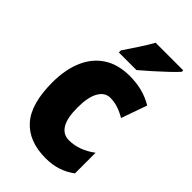

<svg xmlns="http://www.w3.org/2000/svg" viewBox="-235 -845 934 934"><g transform="rotate(45 232.5 -378.0)"><path d="M273 10Q157 10 96 -58.5Q35 -127 35 -274Q35 -361 62.5 -426Q90 -491 144.5 -527Q199 -563 280 -563Q327 -563 366.5 -552.5Q406 -542 441 -521L394 -388Q367 -404 341 -412.5Q315 -421 288 -421Q251 -421 229.5 -383.5Q208 -346 208 -274Q208 -202 229.5 -167Q251 -132 291 -132Q360 -132 426 -181V-39Q394 -15 356.5 -2.5Q319 10 273 10ZM444 -756Q428 -738 399.5 -711Q371 -684 339.5 -656Q308 -628 282 -606H161V-620Q185 -656 210.5 -694.5Q236 -733 254 -766H444Z"/></g></svg>

Font: Noto Sans Myanmar UI Condensed Black
Style: Regular
Weight: 900
Width: 3
Designer: Monotype Design Team
Foundry: Monotype Imaging Inc.
Version: Version 2.103; ttfautohint (v1.8.4.7-5d5b)